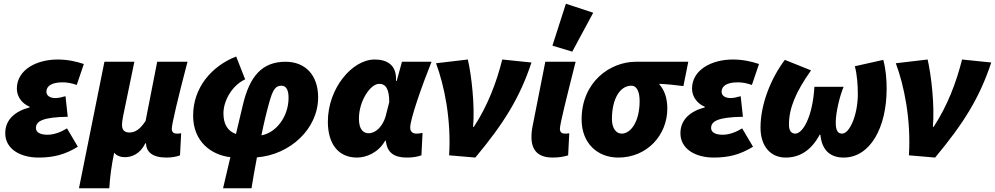

<svg xmlns="http://www.w3.org/2000/svg" viewBox="-20 -830 5317 1026"><path d="M186 12C266 12 328 -4 396 -46L338 -144C306 -124 268 -110 234 -110C196 -110 172 -122 172 -146C172 -182 208 -204 342 -206L330 -316C310 -310 292 -306 276 -306C248 -306 228 -318 228 -340C228 -370 256 -390 314 -390C338 -390 362 -386 390 -376L428 -488C389 -501 342 -512 288 -512C178 -512 70 -459 70 -356C70 -310 102 -274 138 -260V-256C62 -236 8 -192 8 -118C8 -34 88 12 186 12Z M402 176H564C568 112 576 54 590 -14C604 4 628 10 648 10C684 10 730 -8 756 -64H760C762 -18 794 12 870 12C902 12 926 6 942 0L948 -118C940 -116 930 -116 924 -116C910 -116 898 -122 898 -142C898 -166 930 -302 982 -500H820L758 -184C730 -140 702 -122 673 -122C646 -122 632 -133 632 -164C632 -172 634 -192 638 -210L698 -500H538Z M1418 -280C1438 -353 1453 -372 1484 -372C1509 -372 1522 -350 1522 -308C1522 -203 1452 -119 1377 -107C1389 -167 1403 -226 1418 -280ZM1172 176H1324C1331 132 1341 74 1353 11C1530 -3 1680 -141 1680 -310C1680 -428 1612 -500 1506 -500C1380 -500 1314 -422 1278 -270L1241 -114C1197 -129 1174 -166 1174 -224C1174 -291 1219 -373 1290 -406L1242 -528C1111 -477 1012 -362 1012 -212C1012 -73 1109 -2 1211 10Z M1888 12C1937 12 2002 -14 2038 -78H2042C2048 -12 2089 12 2154 12C2184 12 2210 8 2232 0L2238 -120C2228 -118 2220 -116 2206 -116C2188 -116 2172 -124 2172 -148C2172 -194 2234 -370 2286 -500H2128L2100 -398H2096C2101 -483 2048 -512 1982 -512C1862 -512 1732 -358 1732 -180C1732 -62 1787 12 1888 12ZM1950 -118C1920 -118 1898 -140 1898 -196C1898 -292 1960 -382 2006 -382C2042 -382 2060 -354 2060 -284L2040 -206C2024 -154 1988 -118 1950 -118Z M2380 0 2520 12C2672 -170 2758 -308 2820 -496L2664 -512C2634 -392 2586 -264 2512 -152H2508C2518 -264 2500 -426 2480 -512L2310 -492C2354 -374 2392 -192 2380 0Z M2934 12C2970 12 2998 6 3016 0L3022 -118C3014 -116 3004 -116 2998 -116C2984 -116 2972 -122 2972 -142C2972 -166 3006 -302 3056 -500H2894L2828 -166C2822 -138 2820 -118 2820 -98C2820 -30 2852 12 2934 12ZM3038 -554 3150 -762 3004 -810 2932 -586Z M3284 12C3438 12 3546 -108 3546 -250C3546 -306 3530 -350 3504 -378V-382C3548 -380 3584 -376 3632 -370L3658 -500H3378C3240 -500 3088 -392 3088 -192C3088 -63 3174 12 3284 12ZM3302 -116C3274 -116 3250 -142 3250 -194C3250 -300 3292 -372 3354 -372C3384 -372 3398 -338 3398 -290C3398 -182 3352 -116 3302 -116Z M3794 12C3874 12 3936 -4 4004 -46L3946 -144C3914 -124 3876 -110 3842 -110C3804 -110 3780 -122 3780 -146C3780 -182 3816 -204 3950 -206L3938 -316C3918 -310 3900 -306 3884 -306C3856 -306 3836 -318 3836 -340C3836 -370 3864 -390 3922 -390C3946 -390 3970 -386 3998 -376L4036 -488C3997 -501 3950 -512 3896 -512C3786 -512 3678 -459 3678 -356C3678 -310 3710 -274 3746 -260V-256C3670 -236 3616 -192 3616 -118C3616 -34 3696 12 3794 12Z M4178 12C4247 12 4312 -20 4360 -110H4364C4372 -24 4420 12 4488 12C4630 12 4718 -148 4718 -356C4718 -402 4714 -460 4700 -510L4548 -476C4560 -432 4564 -376 4564 -328C4564 -215 4520 -116 4480 -116C4456 -116 4446 -134 4446 -176C4446 -226 4466 -314 4488 -366H4332C4322 -200 4268 -116 4230 -116C4208 -116 4196 -132 4196 -164C4196 -252 4232 -338 4314 -454L4174 -510C4100 -412 4044 -274 4044 -148C4044 -46 4100 12 4178 12Z M4837 0 4977 12C5129 -170 5215 -308 5277 -496L5121 -512C5091 -392 5043 -264 4969 -152H4965C4975 -264 4957 -426 4937 -512L4767 -492C4811 -374 4849 -192 4837 0Z"/></svg>

Font: Source Sans Pro Black
Style: Italic
Weight: 900
Italic angle: -11°
Designer: Paul D. Hunt
Foundry: Adobe Systems Incorporated
Version: Version 3.006;hotconv 1.0.111;makeotfexe 2.5.65597